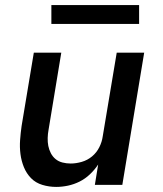

<svg xmlns="http://www.w3.org/2000/svg" viewBox="-20 -727 640 755"><path d="M201 8Q173 8 146.5 0Q120 -8 102 -26.5Q84 -45 74 -69.5Q64 -94 60.5 -121Q57 -148 59 -176Q61 -204 65 -232L113 -520H221L171 -217Q168 -201 167.5 -184.5Q167 -168 170 -153Q173 -138 180 -124.5Q187 -111 198.5 -101.5Q210 -92 225.5 -88Q241 -84 258 -84Q279 -84 301.5 -90.5Q324 -97 342 -112Q360 -127 370.5 -148Q381 -169 384 -191L439 -520H547L461 0H353L366 -80Q352 -59 333.5 -41.5Q315 -24 293 -13Q271 -2 247.5 3Q224 8 201 8ZM182 -633V-707H527V-633Z"/></svg>

Font: Iosevka SS04 SmBd Ex Obl
Style: Regular
Weight: 600
Width: 7
Italic angle: -9°
Monospace: yes
Designer: Belleve Invis
Foundry: Belleve Invis
Version: Version 19.0.0; ttfautohint (v1.8.4)